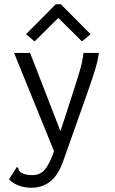

<svg xmlns="http://www.w3.org/2000/svg" viewBox="-20 -705 540 899"><path d="M443 -457Q437 -416 424.5 -376Q412 -336 389 -270L275 52Q252 116 215 145Q178 174 127 174Q63 174 22 135L53 86L59 77L65 81Q67 91 72 97.5Q77 104 91 109Q109 115 131 115Q168 115 190 89Q212 63 233 3L46 -457H121L263 -91L323 -275Q345 -344 355.5 -380.5Q366 -417 371 -457ZM102 -545 241 -685H265L404 -545L364 -511L253 -621L142 -511Z"/></svg>

Font: Vazir Code
Style: Code
Weight: 400
Foundry: DejaVu fonts team - Redesigned by Saber Rastikerdar
Version: Version 1.1.2